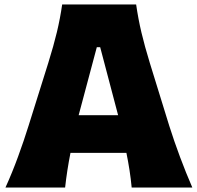

<svg xmlns="http://www.w3.org/2000/svg" viewBox="-20 -838 881 858"><path d="M4.4 0Q34.2 -65.4 60.8 -138.2Q87.4 -210.9 107.9 -276.9L195.8 -557.1Q219.7 -633.8 234.4 -695.1Q249 -756.3 257.8 -817.9H588.4Q597.7 -753.4 612.1 -692.6Q626.5 -631.8 649.4 -557.1L736.3 -275.9Q757.8 -208 784.4 -136.7Q811 -65.4 839.4 0H568.4Q564.9 -38.1 558.8 -77.4Q552.7 -116.7 544.9 -154.8H294.9Q279.3 -75.7 271 0ZM507.8 -323.2 427.7 -627H412.6L331.5 -323.2Z"/></svg>

Font: Pinar-DS1-FD ExtraBold
Style: Regular
Weight: 800
Designer: Amin Abedi
Version: Version 2.000